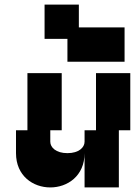

<svg xmlns="http://www.w3.org/2000/svg" viewBox="-20 -820 590 840"><path d="M100 -250H50V-150C50 -50 125 0 200 0C275 0 350 -50 350 -150V0H500V-250H550V-500H400V-250H350V-200C350 -175 325 -150 275 -150C225 -150 200 -175 200 -200V-250H250V-500H100ZM175 -650H275V-550H525V-700H325V-800H175Z"/></svg>

Font: LS-VG5000 Bold Shifted
Style: Regular
Weight: 400
Designer: Justin Bihan, 2021
Foundry: Justin Bihan, 2021
Version: Version 1.000;Glyphs 3.1.2 (3151)